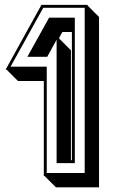

<svg xmlns="http://www.w3.org/2000/svg" viewBox="-20 -717 479 798"><path d="M239.3 -584Q235.4 -577.1 231.7 -570.8Q228 -564.5 225.1 -558.1L227.5 -557.6V-555.2L274.9 -507.8V-51.3H278.8V-584ZM7.3 -427.7H3.4L152.3 -696.8H344.2V-693.8L391.6 -646.5V61.5H212.4L165 14.2H162.1V-380.4H54.7ZM215.3 -39.1V-551.8L176.3 -481H93.8L184.1 -643.6H291V-39.1ZM332 2V-684.6H159.7L23.9 -439.9H174.3V2Z"/></svg>

Font: Gondrin
Style: Regular
Weight: 400
Designer: Peter Wiegel, original typeface by Carl Albert Fahrenwaldt 1901
Foundry: Peter Wiegel
Version: Version 1.000 2010 initial release